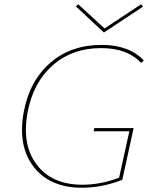

<svg xmlns="http://www.w3.org/2000/svg" viewBox="-20 -873 705 898"><path d="M649 -842 466 -721 335 -843 346 -853 469 -740 640 -853ZM455 -663Q584 -663 653 -590L640 -579Q575 -648 453 -648Q318 -648 226.5 -567.5Q135 -487 109 -347Q81 -195 152.5 -102Q224 -9 365 -9Q451 -9 537 -42L585 -259H418L421 -274H605L552 -32Q458 5 363 5Q214 5 138 -92Q62 -189 91 -349Q118 -494 214.5 -578.5Q311 -663 455 -663Z"/></svg>

Font: EauTestText Thin
Style: Italic
Weight: 250
Italic angle: -12°
Designer: Christian Thalmann (Catharsis Fonts)
Version: Version 0.001;PS 000.001;hotconv 1.0.88;makeotf.lib2.5.64775